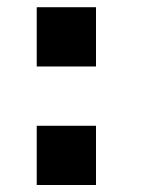

<svg xmlns="http://www.w3.org/2000/svg" viewBox="-20 -687 457 540"><path d="M83.3 -166.7V-333.3H250V-166.7ZM83.3 -500V-666.7H250V-500Z"/></svg>

Font: Galmuri11 Bold
Style: Regular
Weight: 700
Designer: Lee Minseo (quiple)
Version: Version 2.397;hotconv 1.1.1;makeotfexe 2.6.0 DEVELOPMENT